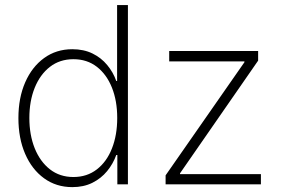

<svg xmlns="http://www.w3.org/2000/svg" viewBox="-20 -748 1145 779"><path d="M273.4 11.2Q208 11.2 158.7 -24.7Q109.4 -60.5 82 -123.8Q54.7 -187 54.7 -269Q54.7 -351.1 82.3 -414.1Q109.9 -477.1 159.2 -512.7Q208.5 -548.3 273.4 -548.3Q319.8 -548.3 355.2 -531Q390.6 -513.7 415 -484.1Q439.5 -454.6 451.7 -419.4H455.1V-727.5H499V0H456.1V-119.1H451.7Q439 -83.5 414.6 -53.7Q390.1 -23.9 354.7 -6.3Q319.3 11.2 273.4 11.2ZM277.8 -29.8Q333 -29.8 373 -60.8Q413.1 -91.8 434.3 -146Q455.6 -200.2 455.6 -269.5Q455.6 -338.9 434.1 -392.6Q412.6 -446.3 372.8 -477.1Q333 -507.8 277.8 -507.8Q222.7 -507.8 182.6 -476.8Q142.6 -445.8 120.8 -391.8Q99.1 -337.9 99.1 -269.5Q99.1 -200.7 120.8 -146.5Q142.6 -92.3 182.6 -61Q222.7 -29.8 277.8 -29.8ZM651.9 0V-36.6L971.7 -495.6V-499H666.5V-541H1027.3V-502L710.4 -44.9V-41.5H1038.6V0Z"/></svg>

Font: Inter 17pt ExtraLight
Style: Regular
Weight: 250
Version: Version 4.001;git-66647c0bb